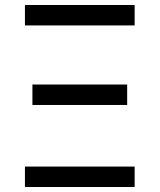

<svg xmlns="http://www.w3.org/2000/svg" viewBox="-20 -750 640 770"><path d="M80 -648V-730H520V-648ZM110 -329V-411H490V-329ZM80 0V-82H520V0Z"/></svg>

Font: JetBrains Mono NL
Style: Regular
Weight: 400
Monospace: yes
Designer: Philipp Nurullin, Konstantin Bulenkov
Foundry: JetBrains
Version: Version 2.305; ttfautohint (v1.8.4.7-5d5b)